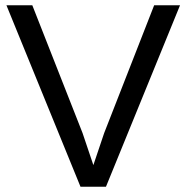

<svg xmlns="http://www.w3.org/2000/svg" viewBox="-20 -708 707 728"><path d="M381.8 0 662.6 -688H564.5L375 -203.6L334 -82L293 -203.6L102.5 -688H4.4L285.2 0Z"/></svg>

Font: Arimo
Style: Regular
Weight: 400
Designer: Steve Matteson
Foundry: Monotype Imaging Inc.
Version: Version 1.32